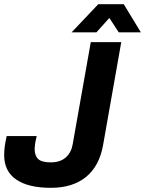

<svg xmlns="http://www.w3.org/2000/svg" viewBox="-25 -888 695 920"><path d="M219 12Q111 12 53 -27.5Q-5 -67 -5 -145Q-5 -164 -2.5 -184.5Q0 -205 7 -236H151Q145 -213 143 -197Q141 -181 141 -175Q141 -142 158 -126Q175 -110 218 -110Q263 -110 289.5 -133Q316 -156 323 -195L410 -686H556L469 -193Q451 -92 387 -40Q323 12 219 12ZM318 -733 446 -868H568L650 -733H544L499 -802L437 -733Z"/></svg>

Font: Archivo VF Beta
Style: Italic
Weight: 400
Italic angle: -10°
Designer: Hector Gatti
Foundry: Omnibus-Type
Version: Version 1.002